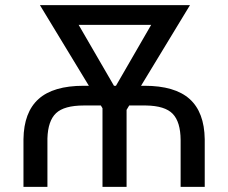

<svg xmlns="http://www.w3.org/2000/svg" viewBox="-20 -731 892 751"><path d="M531.7 -395.5H544.9Q664.1 -395.5 721.7 -343.8Q779.3 -292 780.8 -186.5V0H686.5V-183.6Q686 -253.9 655.8 -285.6Q625.5 -317.4 550.3 -318.4H485.4L475.1 -301.3V0H380.9V-307.6L374.5 -318.4H308.1Q231 -318.4 199.2 -288.3Q167.5 -258.3 165.5 -189.5V0H71.8V-186.5Q73.2 -292 130.9 -343.8Q188.5 -395.5 307.1 -395.5H327.6L136.2 -710.9H723.1ZM425.8 -395.5H433.6L571.3 -633.8H287.6Z"/></svg>

Font: APIMedia Roboto
Style: Regular
Weight: 400
Designer: Google
Version: Version 2.137; 2017